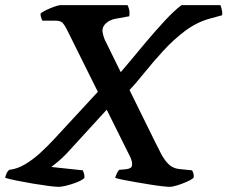

<svg xmlns="http://www.w3.org/2000/svg" viewBox="-61 -724 881 744"><path d="M596 0Q588 0 566 -2.5Q544 -5 517 -9.5Q490 -14 463 -18.5Q436 -23 414.5 -27.5Q393 -32 385 -35Q388 -44 392 -52.5Q396 -61 401 -66L425 -68Q437 -69 444 -73Q451 -77 451 -88Q451 -98 446.5 -109Q442 -120 437 -129L198 -610Q190 -626 182 -635Q174 -644 152 -644H103Q102 -647 99 -654Q96 -661 96 -671Q103 -678 119 -685.5Q135 -693 150.5 -698.5Q166 -704 173 -704H433Q436 -700 439 -688.5Q442 -677 440 -661L385 -651Q365 -647 351 -635Q337 -623 336 -607Q336 -600 338.5 -590Q341 -580 345 -570L538 -178Q549 -157 561 -132.5Q573 -108 590 -90Q607 -72 633 -69L683 -64Q686 -60 688.5 -51.5Q691 -43 689 -35Q680 -27 661.5 -19Q643 -11 625 -5.5Q607 0 596 0ZM166 0Q154 0 127 -3.5Q100 -7 67 -12.5Q34 -18 4.5 -24Q-25 -30 -41 -35Q-39 -45 -35 -53.5Q-31 -62 -25 -66Q5 -69 35.5 -87Q66 -105 94.5 -131Q123 -157 147 -183L330 -381L370 -318L198 -130Q179 -110 163 -97Q147 -84 138 -77L260 -64Q262 -60 264.5 -51.5Q267 -43 266 -34Q254 -24 234 -16.5Q214 -9 195.5 -4.5Q177 0 166 0ZM431 -364 390 -426Q410 -447 440 -483.5Q470 -520 505.5 -562Q541 -604 576.5 -642.5Q612 -681 642 -704H793Q796 -697 798.5 -686.5Q801 -676 800 -665L749 -651Q700 -637 656 -604Q612 -571 572.5 -528Q533 -485 498 -441.5Q463 -398 431 -364Z"/></svg>

Font: Texturina Medium 12pt
Style: Bold Italic
Weight: 700
Italic angle: -11°
Version: Version 1.002